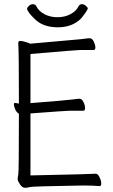

<svg xmlns="http://www.w3.org/2000/svg" viewBox="-20 -889 540 914"><path d="M366 -801Q324 -759 255.5 -759Q187 -759 148 -796Q109 -833 109 -848Q109 -853 117.5 -861Q126 -869 136.5 -869Q147 -869 152 -861Q164 -836 191.5 -821.5Q219 -807 253.5 -807Q288 -807 315.5 -821.5Q343 -836 355 -861Q360 -869 370 -869Q380 -869 389 -861Q398 -853 398 -849Q396 -838 366 -801ZM436 -62Q446 -62 454 -45Q462 -28 462 -15.5Q462 -3 454 -3Q422 -6 377 -6Q131 -2 121.5 1.5Q112 5 99 5Q86 5 75 -11.5Q64 -28 64 -36Q64 -44 67 -57.5Q70 -71 70 -345V-348L68 -349Q58 -355 52 -369.5Q46 -384 46 -393Q46 -399 53 -399L70 -396V-402Q70 -643 67 -679V-685Q67 -694 76 -694Q89 -694 115 -685L124 -681Q370 -703 371 -703Q399 -707 406 -707Q419 -707 426.5 -691Q434 -675 434 -663Q434 -651 425 -651H361Q346 -651 125 -632V-398Q302 -412 326 -415.5Q350 -419 358 -419Q370 -419 377.5 -403Q385 -387 385 -374.5Q385 -362 377 -362H313Q299 -362 125 -349V-54Q416 -60 436 -62Z"/></svg>

Font: Moon Stars Kai T HW Light
Style: Regular
Weight: 300
Designer: GuiWonder
Version: Version 1.101